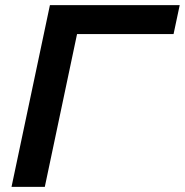

<svg xmlns="http://www.w3.org/2000/svg" viewBox="-20 -730 722 750"><path d="M25 0H155L281 -597H658L682 -710H175Z"/></svg>

Font: Geist SemiBold
Style: Italic
Weight: 600
Italic angle: -12°
Designer: Basement.studio, Andrés Briganti, Mateo Zaragoza
Foundry: Basement.studio, Vercel, Andrés Briganti, Guido Ferreyra, Mateo Zaragoza
Version: Version 1.500